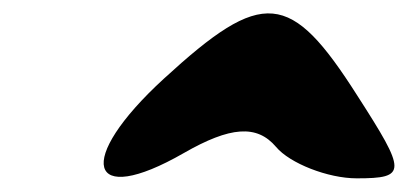

<svg xmlns="http://www.w3.org/2000/svg" viewBox="-20 -894 597 281"><path d="M220 -779C89 -659 108 -589 249 -670C317 -709 356 -712 384 -679C404 -655 460 -633 502 -633C576 -633 575 -642 503 -754C405 -908 365 -912 220 -779Z"/></svg>

Font: Hussar Skorodowane
Style: Ky
Weight: 700
Foundry: Cannot Into Space Fonts
Version: Version 0.892